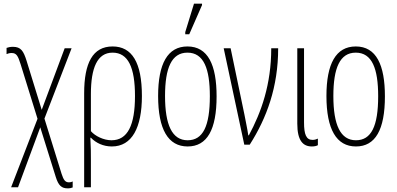

<svg xmlns="http://www.w3.org/2000/svg" viewBox="-20 -794 2179 1054"><path d="M41 234H79L201 -95L286 177C301 225 318 240 352 240C364 240 371 238 379 235V202C374 205 367 207 359 207C337 207 329 193 318 160L224 -143L373 -529H335L209 -191L126 -460C109 -514 95 -537 51 -537C37 -537 23 -534 16 -531V-497C23 -500 32 -503 44 -503C71 -503 79 -486 93 -442L186 -142Z M442 234H479V85C479 51 479 12 476 -38H479C507 -9 547 10 594 10C705 10 759 -94 759 -267C759 -452 704 -539 598 -539C489 -539 442 -448 442 -282ZM592 -24C549 -24 502 -47 479 -74V-278C479 -421 514 -505 598 -505C684 -505 721 -423 721 -267C721 -107 681 -24 592 -24Z M997 -606H1019L1089 -766V-774H1045L997 -618ZM1169 -265C1169 -437 1122 -539 1009 -539C900 -539 848 -444 848 -267C848 -84 903 10 1010 10C1117 10 1169 -82 1169 -265ZM886 -267C886 -421 922 -505 1009 -505C1099 -505 1132 -416 1132 -266C1132 -101 1094 -24 1010 -24C925 -24 886 -108 886 -267Z M1321 0H1351C1444 -146 1507 -316 1507 -529H1469C1469 -330 1414 -177 1346 -51H1343C1338 -87 1326 -141 1322 -164L1246 -529H1208Z M1692 10C1707 10 1718 7 1725 3V-33C1717 -29 1706 -26 1696 -26C1661 -26 1649 -56 1649 -122V-529H1612V-115C1612 -21 1644 10 1692 10Z M2093 -265C2093 -437 2046 -539 1933 -539C1824 -539 1772 -444 1772 -267C1772 -84 1827 10 1934 10C2041 10 2093 -82 2093 -265ZM1810 -267C1810 -421 1846 -505 1933 -505C2023 -505 2056 -416 2056 -266C2056 -101 2018 -24 1934 -24C1849 -24 1810 -108 1810 -267Z"/></svg>

Font: Noto Sans ExtraCondensed ExtraLight
Style: Regular
Weight: 200
Width: 2
Designer: Monotype Design Team
Foundry: Monotype Imaging Inc.
Version: Version 2.013